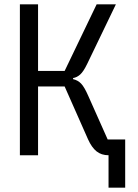

<svg xmlns="http://www.w3.org/2000/svg" viewBox="-20 -718 640 888"><path d="M482 0Q449 0 426.5 -18Q404 -36 387 -74L279 -318H156V0H72V-698H156V-390H279L427 -698H516L383 -422Q366 -387 351 -373.5Q336 -360 318 -357V-352Q340 -347 355 -331.5Q370 -316 388 -275L478 -73H559V150H482Z"/></svg>

Font: IBM Plex Mono
Style: Regular
Weight: 400
Monospace: yes
Designer: Mike Abbink, Paul van der Laan, Pieter van Rosmalen
Foundry: Bold Monday
Version: Version 2.3